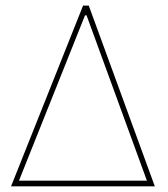

<svg xmlns="http://www.w3.org/2000/svg" viewBox="-20 -657 594 677"><path d="M19 0 272.9 -637.2H293L525.9 0ZM46.9 -20H498L285.2 -603H279.8Z"/></svg>

Font: Datalegreya
Style: Dot
Weight: 700
Designer: Figs Lab
Foundry: Figs Lab
Version: Version 1.002;PS 001.002;hotconv 1.0.70;makeotf.lib2.5.58329